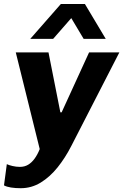

<svg xmlns="http://www.w3.org/2000/svg" viewBox="-44 -780 632 986"><path d="M62.5 186.5Q34.5 186.5 12.5 183Q-9.5 179.5 -23.5 172L-9 63Q1 68 20.2 72.5Q39.5 77 58 77Q82 77 100.5 66Q119 55 134 34.2Q149 13.5 160 -14.5L37 -511H205L266 -203H272.5L413.5 -511H569L322 -30Q291 30.5 251.8 79.5Q212.5 128.5 165.2 157.5Q118 186.5 62.5 186.5ZM111.5 -580.5 268.5 -759.5H392L499 -580.5H385.5L291 -739H367.5L229 -580.5Z"/></svg>

Font: Chivo Medium
Style: Italic
Weight: 500
Italic angle: -8.05°
Designer: Hector Gatti
Foundry: Omnibus-Type
Version: Version 2.002